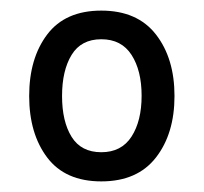

<svg xmlns="http://www.w3.org/2000/svg" viewBox="-20 -794 384 362"><path d="M69 -497Q35 -542 35 -613Q35 -684 69 -729Q103 -774 171 -774Q239 -774 274 -729Q309 -684 309 -613Q309 -542 274 -497Q239 -452 171 -452Q103 -452 69 -497ZM115 -690.5Q97 -661 97 -613Q97 -565 115 -536Q133 -507 171 -507Q209 -507 228 -536.5Q247 -566 247 -613.5Q247 -661 228 -690.5Q209 -720 171 -720Q133 -720 115 -690.5Z"/></svg>

Font: Imprima
Style: Regular
Weight: 400
Version: Version 1.001